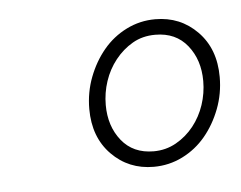

<svg xmlns="http://www.w3.org/2000/svg" viewBox="-31 -719 374 298"><g transform="rotate(-5 156.0 -570.0)"><path d="M198 -456Q159 -456 132.5 -483Q106 -510 106 -554Q106 -580 115 -603.5Q124 -627 139 -645Q154 -663 175 -673.5Q196 -684 220 -684Q259 -684 285.5 -657Q312 -630 312 -586Q312 -560 303 -536.5Q294 -513 279 -495Q264 -477 243 -466.5Q222 -456 198 -456ZM200 -480Q219 -480 235 -489Q251 -498 262.5 -512.5Q274 -527 280 -545Q286 -563 286 -582Q286 -615 268 -637.5Q250 -660 218 -660Q198 -660 182.5 -651Q167 -642 155.5 -627.5Q144 -613 138 -595Q132 -577 132 -558Q132 -525 150 -502.5Q168 -480 200 -480Z"/></g></svg>

Font: TypoPRO Source Sans Pro
Style: Italic
Weight: 200
Italic angle: -11°
Designer: Paul D. Hunt
Foundry: Adobe Systems Incorporated
Version: Version 1.075;PS 2.000;hotconv 1.0.86;makeotf.lib2.5.63406